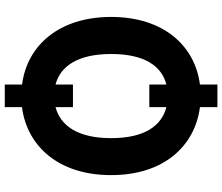

<svg xmlns="http://www.w3.org/2000/svg" viewBox="-83 -763 926 800"><g transform="rotate(-90 380.0 -363.0)"><path d="M427.9 -203.8H333.5V-132.8C257.1 -152 204.2 -222.7 204.5 -362.9C204.2 -501.8 256.7 -574.6 333.5 -594.5V-522H427.9V-594.5C503.9 -574.6 555 -502.1 555 -362.9C555 -222.7 503.9 -152 427.9 -132.8ZM50.4 -362.9C50.1 -146 169.4 -14.2 333.5 7.1V79.9H427.9V7.1C590.9 -14.2 709.2 -145.6 709.5 -362.9C709.2 -579.9 590.9 -713.1 427.9 -734V-806.1H333.5V-734.4C169.4 -713.1 50.1 -580.3 50.4 -362.9Z"/></g></svg>

Font: Magic Ui Pro
Style: Bold
Weight: 700
Designer: Stefan Endress, Andreas Faust
Version: Version 1.000;FEAKit 1.0